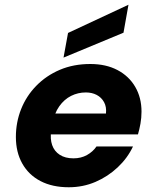

<svg xmlns="http://www.w3.org/2000/svg" viewBox="-20 -778 655 810"><path d="M270 12Q201 12 151 -14Q101 -40 74 -88Q47 -136 47 -200Q47 -262 69 -317.5Q91 -373 133 -416Q175 -459 232.5 -483.5Q290 -508 361 -508Q427 -508 475.5 -482.5Q524 -457 550.5 -411.5Q577 -366 577 -307Q577 -281 572.5 -256Q568 -231 562 -211H152L168 -299H427Q430 -327 419 -347Q408 -367 388 -377.5Q368 -388 342 -388Q309 -388 280 -373.5Q251 -359 230 -329.5Q209 -300 201 -255L196 -226Q191 -192 200 -166Q209 -140 232 -125Q255 -110 290 -110Q322 -110 347 -124Q372 -138 387 -160H541Q518 -111 476.5 -72Q435 -33 382.5 -10.5Q330 12 270 12ZM248 -535 267 -639 522 -758 501 -640Z"/></svg>

Font: DM Sans 24pt Black
Style: Italic
Weight: 900
Italic angle: -10°
Designer: Colophon Foundry, Jonny Pinhorn
Foundry: Colophon Foundry
Version: Version 4.004;gftools[0.9.30]